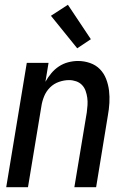

<svg xmlns="http://www.w3.org/2000/svg" viewBox="-20 -783 540 803"><path d="M6 0 92 -520H183L170 -441Q180 -459 194 -476Q208 -493 226 -505Q244 -517 265 -522.5Q286 -528 306 -528Q332 -528 356.5 -519.5Q381 -511 398 -493.5Q415 -476 424 -452.5Q433 -429 436 -404Q439 -379 437.5 -352.5Q436 -326 431 -299L382 0H291L343 -313Q345 -328 346 -343.5Q347 -359 345 -374Q343 -389 338 -403Q333 -417 323 -427.5Q313 -438 298.5 -443Q284 -448 269 -448Q248 -448 226.5 -440.5Q205 -433 189 -417Q173 -401 164.5 -380Q156 -359 153 -338L97 0ZM303 -581 193 -717 264 -763 360 -619Z"/></svg>

Font: Iosevka Term Curly Md Obl
Style: Regular
Weight: 500
Italic angle: -9°
Designer: Belleve Invis
Foundry: Belleve Invis
Version: Version 32.3.0